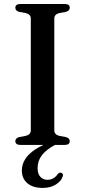

<svg xmlns="http://www.w3.org/2000/svg" viewBox="-20 -720 423 954"><path d="M244 -19 255 -1Q210.6 22.6 188.7 50.5Q166.8 78.4 166.8 115Q166.8 144.3 180.9 158.9Q194.9 173.5 215.9 173.5Q231.2 173.5 244.4 166.1Q257.6 158.8 266.2 145.7Q270.5 140.7 274.2 138.8Q277.9 137 283.2 138.3Q288.1 139.1 291.5 144.2Q294.8 149.3 291.1 157.9Q284.5 179.1 258.3 196.4Q232 213.7 192 213.7Q143.4 213.7 116 190.4Q88.6 167 88.6 127.2Q88.6 97.3 104.9 71.1Q121.2 44.9 155.5 22.2Q189.8 -0.4 244 -19ZM249.8 -72Q249.8 -61.3 256.3 -54.6Q262.8 -47.9 274.7 -45L307.5 -38.9Q326.6 -33.7 326.6 -18.4Q326.6 -10.1 320.8 -5.1Q314.9 0 301.9 0H80.9Q68.2 0 62.2 -5.1Q56.2 -10.1 56.2 -18.4Q56.2 -33.7 75.3 -38.9L108.1 -45Q120.2 -47.9 126.6 -54.6Q133 -61.3 133 -72V-628Q133 -638.7 126.6 -645.4Q120.2 -652.1 108.1 -655L75.3 -661.1Q56.2 -666.3 56.2 -681.6Q56.2 -690.4 62.2 -695.2Q68.2 -700 80.9 -700H301.9Q314.9 -700 320.8 -695.2Q326.6 -690.4 326.6 -681.6Q326.6 -666.3 307.5 -661.1L274.7 -655Q262.8 -652.1 256.3 -645.4Q249.8 -638.7 249.8 -628Z"/></svg>

Font: Fraunces
Style: Regular
Weight: 900
Version: Version 1.000;[b76b70a41]